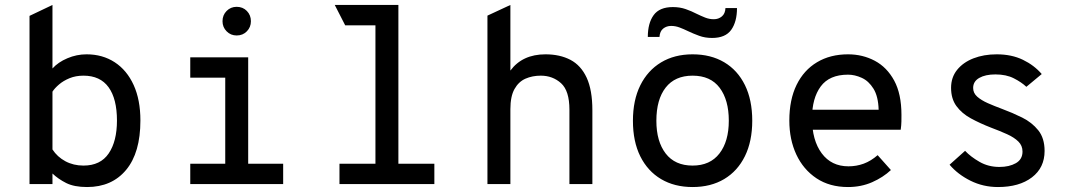

<svg xmlns="http://www.w3.org/2000/svg" viewBox="-20 -742 4352 774"><path d="M331 12Q279 12 246.8 -4.2Q214.5 -20.5 191.5 -42.5V0H99V-678L191.5 -722V-466Q214.5 -491.5 251.8 -507.2Q289 -523 329 -523Q393.5 -523 442.5 -491Q491.5 -459 518.8 -399.2Q546 -339.5 546 -256Q546 -126.5 488.5 -57.2Q431 12 331 12ZM316.5 -74.5Q385 -74.5 418.2 -123.5Q451.5 -172.5 451.5 -256Q451.5 -343.5 417.8 -390.2Q384 -437 316.5 -437Q285.5 -437 260.5 -426.8Q235.5 -416.5 218 -401.5Q200.5 -386.5 191.5 -372.5V-139.5Q211 -109.5 243.5 -92Q276 -74.5 316.5 -74.5Z M888 -10V-511H980.5V-10ZM747 0V-82H1121.5V0ZM747 -429V-511H943V-429ZM934 -599Q910 -599 893.5 -615.8Q877 -632.5 877 -656.5Q877 -681 893.5 -697.8Q910 -714.5 934 -714.5Q959 -714.5 975.2 -697.8Q991.5 -681 991.5 -656.5Q991.5 -632.5 975.2 -615.8Q959 -599 934 -599Z M1493.5 0V-705L1586 -722V0ZM1348.5 0V-82H1731V0ZM1371.5 -640 1329.5 -722H1586L1567.5 -640Z M1945 0V-679L2037.5 -722V-457.5Q2086 -523 2179 -523Q2237 -523 2279.5 -500.8Q2322 -478.5 2345 -428.8Q2368 -379 2368 -297.5V0H2275.5V-300Q2275.5 -376 2241.8 -406.5Q2208 -437 2160 -437Q2126 -437 2098.2 -424.8Q2070.5 -412.5 2054 -383Q2037.5 -353.5 2037.5 -302V0Z M2772 12Q2699 12 2645 -20Q2591 -52 2561.2 -111.8Q2531.5 -171.5 2531.5 -255Q2531.5 -338 2561.2 -398Q2591 -458 2645 -490.5Q2699 -523 2772 -523Q2845.5 -523 2899.5 -491Q2953.5 -459 2983 -399Q3012.5 -339 3012.5 -255.5Q3012.5 -172.5 2983 -112.5Q2953.5 -52.5 2899.5 -20.2Q2845.5 12 2772 12ZM2772 -74.5Q2842.5 -74.5 2880.2 -123.2Q2918 -172 2918 -255.5Q2918 -339 2881.2 -388Q2844.5 -437 2772 -437Q2701 -437 2663.5 -389Q2626 -341 2626 -255Q2626 -172 2663.5 -123.2Q2701 -74.5 2772 -74.5ZM2850.5 -589Q2822 -589 2798.2 -597.8Q2774.5 -606.5 2753.5 -616.5Q2736 -625 2719.5 -631.2Q2703 -637.5 2685.5 -637.5Q2667 -637.5 2653.5 -626.8Q2640 -616 2638.5 -593H2591.5Q2591.5 -648.5 2615 -681Q2638.5 -713.5 2692.5 -713.5Q2721 -713.5 2744.5 -705.2Q2768 -697 2788 -686.5Q2805.5 -678 2822.5 -671.2Q2839.5 -664.5 2857.5 -664.5Q2876.5 -664.5 2890 -675.8Q2903.5 -687 2904.5 -709.5H2951Q2951 -654.5 2927.8 -621.8Q2904.5 -589 2850.5 -589Z M3398.5 12Q3324.5 12 3271.5 -23.2Q3218.5 -58.5 3190.2 -119Q3162 -179.5 3162 -256Q3162 -340 3191.2 -399.8Q3220.5 -459.5 3273.8 -491.2Q3327 -523 3398.5 -523Q3457.5 -523 3506.5 -497Q3555.5 -471 3584.8 -417Q3614 -363 3614 -278.5Q3614 -268 3613.8 -252.5Q3613.5 -237 3611 -219H3234V-299.5H3522Q3520.5 -353.5 3501.2 -384.5Q3482 -415.5 3454 -428.2Q3426 -441 3398.5 -441Q3323.5 -441 3288.5 -393.5Q3253.5 -346 3253.5 -265.5Q3253.5 -176.5 3292.5 -124Q3331.5 -71.5 3400.5 -71.5Q3432.5 -71.5 3461.8 -82.2Q3491 -93 3518 -116.5L3571.5 -56.5Q3540 -27 3495.8 -7.5Q3451.5 12 3398.5 12Z M4003 12Q3943.5 12 3892.2 -13.5Q3841 -39 3808 -78L3870.5 -134Q3893 -110 3928.8 -89.5Q3964.5 -69 4009 -69Q4048.5 -69 4075.2 -84.2Q4102 -99.5 4102 -131Q4102 -155 4085.2 -171.5Q4068.5 -188 4039.8 -201Q4011 -214 3975 -227.5Q3930 -245 3893.5 -265Q3857 -285 3835.5 -314.5Q3814 -344 3814 -388Q3814 -430 3838.2 -460.2Q3862.5 -490.5 3904.2 -506.8Q3946 -523 3998 -523Q4058 -523 4103.5 -501Q4149 -479 4179.5 -443.5L4117.5 -392Q4098 -410.5 4067.2 -426.2Q4036.5 -442 3992.5 -442Q3952.5 -442 3927.8 -428Q3903 -414 3903 -387.5Q3903 -367 3919.2 -352.5Q3935.5 -338 3962 -326.2Q3988.5 -314.5 4019.5 -303Q4061.5 -287.5 4100.8 -268Q4140 -248.5 4165.5 -216.8Q4191 -185 4191 -133.5Q4191 -66 4140 -27Q4089 12 4003 12Z"/></svg>

Font: Overpass Mono Medium
Style: Regular
Weight: 500
Monospace: yes
Designer: Delve Withrington, Dave Bailey
Foundry: Delve Fonts LLC
Version: Version 4.000